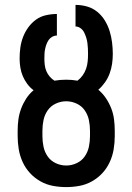

<svg xmlns="http://www.w3.org/2000/svg" viewBox="-20 -755 540 783"><path d="M250 8Q223 8 196 3Q169 -2 145 -15.5Q121 -29 102.5 -49Q84 -69 72.5 -94Q61 -119 56.5 -146Q52 -173 52 -200V-222Q52 -245 55 -267.5Q58 -290 66 -311.5Q74 -333 86.5 -352.5Q99 -372 117 -387Q102 -398 91 -413Q80 -428 73 -444.5Q66 -461 63 -479.5Q60 -498 60 -516Q60 -539 63 -561Q66 -583 74 -604Q82 -625 95.5 -643.5Q109 -662 127 -675Q145 -688 167.5 -693Q190 -698 212 -698V-610Q202 -610 193 -605Q184 -600 178.5 -592Q173 -584 169.5 -574.5Q166 -565 164 -555.5Q162 -546 161.5 -536Q161 -526 161 -516Q161 -503 162.5 -490Q164 -477 169 -465Q174 -453 182.5 -443Q191 -433 202 -426Q214 -428 226 -429Q238 -430 250 -430Q262 -430 273 -429Q284 -428 296 -426Q308 -435 317 -447.5Q326 -460 331 -474.5Q336 -489 337.5 -504Q339 -519 339 -535Q339 -546 338.5 -557Q338 -568 336.5 -579.5Q335 -591 331.5 -602Q328 -613 323 -623Q318 -633 308.5 -640Q299 -647 288 -647V-735Q312 -735 335 -728.5Q358 -722 376.5 -707Q395 -692 407.5 -671.5Q420 -651 427 -628.5Q434 -606 437 -582Q440 -558 440 -535Q440 -514 437 -494Q434 -474 427 -455Q420 -436 408 -419Q396 -402 381 -389Q399 -374 412 -354.5Q425 -335 433.5 -313.5Q442 -292 445 -268.5Q448 -245 448 -222V-200Q448 -173 443.5 -146Q439 -119 427.5 -94Q416 -69 397.5 -49Q379 -29 355 -15.5Q331 -2 304 3Q277 8 250 8ZM250 -80Q272 -80 292.5 -89.5Q313 -99 325.5 -117Q338 -135 342.5 -156.5Q347 -178 347 -200V-222Q347 -244 342.5 -265.5Q338 -287 325.5 -305Q313 -323 292.5 -332.5Q272 -342 250 -342Q228 -342 207.5 -332.5Q187 -323 174.5 -305Q162 -287 157.5 -265.5Q153 -244 153 -222V-200Q153 -178 157.5 -156.5Q162 -135 174.5 -117Q187 -99 207.5 -89.5Q228 -80 250 -80Z"/></svg>

Font: Iosevka Term Semibold
Style: Regular
Weight: 600
Monospace: yes
Designer: Belleve Invis
Foundry: Belleve Invis
Version: Version 31.4.0